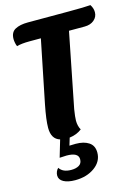

<svg xmlns="http://www.w3.org/2000/svg" viewBox="-135 -738 779 1068"><g transform="rotate(-15 254.5 -203.5)"><path d="M509 -619Q509 -592 488 -574Q467 -556 433 -556H343L258 -127Q251 -83 251 -63Q251 -32 264 -9Q234 14 193 19L180 62Q191 61 216 61Q263 61 291.5 80Q320 99 320 139Q320 190 274.5 223Q229 256 162 256Q120 256 95.5 242.5Q71 229 71 205Q71 194 75.5 183Q80 172 88 165Q107 195 156 195Q183 195 200.5 184.5Q218 174 218 150Q218 111 150 111Q138 111 110 113L139 15Q91 1 91 -64Q91 -110 108 -195L181 -556H116Q69 -556 42 -548Q38 -556 35.5 -568.5Q33 -581 33 -591Q33 -630 60.5 -645Q88 -660 134 -660H368Q464 -660 495 -663Q509 -642 509 -619Z"/></g></svg>

Font: Sansita
Style: Bold Italic
Weight: 700
Italic angle: -11°
Designer: Pablo Cosgaya
Foundry: Omnibus-Type
Version: Version 1.006